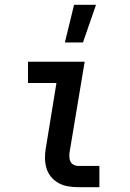

<svg xmlns="http://www.w3.org/2000/svg" viewBox="-20 -776 540 796"><path d="M305 0Q283 0 262 -3.5Q241 -7 223 -17Q205 -27 192 -42.5Q179 -58 173 -77.5Q167 -97 166.5 -118.5Q166 -140 170 -162L214 -432H96V-520H331L269 -148Q267 -137 267.5 -126Q268 -115 272 -106.5Q276 -98 285 -93Q294 -88 305 -88H392V0ZM249 -600 287 -756H378L324 -600Z"/></svg>

Font: Iosevka Curly Slab Semibold
Style: Italic
Weight: 600
Italic angle: -9°
Monospace: yes
Designer: Belleve Invis
Foundry: Belleve Invis
Version: Version 22.1.2; ttfautohint (v1.8.4)